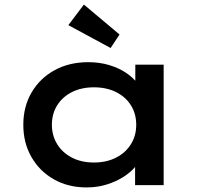

<svg xmlns="http://www.w3.org/2000/svg" viewBox="-20 -810 879 840"><path d="M359 10Q278 10 215.5 -25.5Q153 -61 117.5 -123Q82 -185 82 -264Q82 -344 118.5 -406Q155 -468 219 -503Q283 -538 366 -538Q415 -538 457 -525.5Q499 -513 530.5 -492Q562 -471 581.5 -445.5Q601 -420 603 -394L572 -395V-527H696V0H571V-137L598 -134Q595 -109 574.5 -83.5Q554 -58 521.5 -37Q489 -16 447.5 -3Q406 10 359 10ZM391 -99Q446 -99 488 -120.5Q530 -142 553 -179.5Q576 -217 576 -264Q576 -312 553 -349Q530 -386 488 -407Q446 -428 391 -428Q336 -428 294.5 -407Q253 -386 230 -349Q207 -312 207 -264Q207 -217 230 -179.5Q253 -142 294.5 -120.5Q336 -99 391 -99ZM464 -600 279 -700 347 -790 503 -659Z"/></svg>

Font: Lexend Giga Medium
Style: Regular
Weight: 500
Designer: Bonnie Shaver-Troup, Thomas Jockin
Foundry: Lexend
Version: Version 1.007